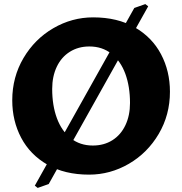

<svg xmlns="http://www.w3.org/2000/svg" viewBox="-20 -845 892 940"><path d="M616.5 -341Q616.5 -421.5 593.5 -484Q570.5 -546.5 525.5 -582Q480.5 -617.5 417.5 -617.5Q363.5 -617.5 322 -591.5Q280.5 -565.5 258 -518.2Q235.5 -471 235.5 -409.5Q235.5 -329 258.5 -266.5Q281.5 -204 326.5 -168.2Q371.5 -132.5 434.5 -132.5Q489 -132.5 530.2 -158.5Q571.5 -184.5 594 -232Q616.5 -279.5 616.5 -341ZM40 -354Q40 -467.5 95 -560.8Q150 -654 241.2 -707Q332.5 -760 436 -760Q555 -760 639.8 -711.2Q724.5 -662.5 768.2 -579.8Q812 -497 812 -396Q812 -282.5 757 -189.2Q702 -96 610.8 -43Q519.5 10 416 10Q297 10 212.2 -38.8Q127.5 -87.5 83.8 -170.2Q40 -253 40 -354ZM637.5 -806 691.5 -825 705.5 -814 218.5 56 164.5 75 150.5 64Z"/></svg>

Font: TMT Limkin
Style: Regular
Weight: 400
Designer: Gabriel Drozdov
Version: Version 1.000;Glyphs 3.1.2 (3151)